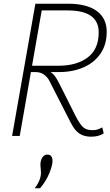

<svg xmlns="http://www.w3.org/2000/svg" viewBox="-20 -730 593 1031"><path d="M529 -46 537 -14Q522 -4 505 0Q488 4 469 4Q433 4 407.5 -12Q382 -28 360 -71L244 -298Q236 -314 217.5 -328.5Q199 -343 170 -343H146L86 0H45L170 -710H345Q446 -710 499.5 -671Q553 -632 553 -559Q553 -491 520 -442.5Q487 -394 429 -368.5Q371 -343 297 -343H251Q264 -336 275 -321Q286 -306 298 -282L388 -103Q411 -59 428.5 -45Q446 -31 477 -31Q494 -31 506.5 -35.5Q519 -40 529 -46ZM344 -674H204L152 -377H294Q392 -377 451 -421.5Q510 -466 510 -556Q510 -674 344 -674ZM166 281Q182 261 191 239.5Q200 218 200 196Q200 185 198.5 175Q197 165 197 155Q197 131 207.5 115.5Q218 100 234 100Q262 100 262 135Q262 158 245 200Q228 242 195 281Z"/></svg>

Font: Livvic ExtraLight
Style: Italic
Weight: 275
Italic angle: -10°
Designer: Jacques Le Bailly, Baron von Fonthausen
Version: Version 1.001; ttfautohint (v1.8.2)